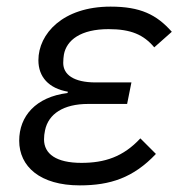

<svg xmlns="http://www.w3.org/2000/svg" viewBox="-20 -548 553 580"><path d="M404 -130C352 -74 296 -56 226 -56C150 -56 113 -83 113 -127C113 -137 114 -144 116 -154C126 -204 172 -234 246 -234H364L377 -299H269C202 -299 171 -323 171 -358C171 -368 172 -376 173 -383C181 -427 224 -460 308 -460C376 -460 414 -443 446 -405L499 -452C453 -504 404 -528 314 -528C170 -528 96 -446 96 -366C96 -316 127 -281 185 -271L184 -267C88 -255 38 -197 38 -123C38 -45 101 12 221 12C313 12 383 -11 451 -83Z"/></svg>

Font: Braiins Sans
Style: Italic
Weight: 400
Italic angle: -11.31°
Designer: Mike Abbink, Paul van der Laan, Pieter van Rosmalen, Jiri Chlebus, Lubos Buracinsky
Foundry: Bold Monday, Sudetype
Version: Version 1.000;hotconv 1.0.109;makeotfexe 2.5.65596